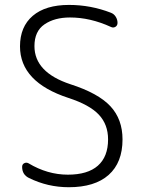

<svg xmlns="http://www.w3.org/2000/svg" viewBox="-20 -784 583 792"><path d="M464.8 -689.5Q464.8 -678.7 456.1 -673.3Q447.3 -668 437.5 -672.9Q352.5 -711.9 268.6 -711.9Q205.1 -711.9 163.6 -683.6Q122.1 -655.3 122.1 -593.8Q122.1 -485.4 270.5 -436.5Q385.7 -399.4 435.5 -345.7Q485.4 -292 485.4 -209Q485.4 -113.3 428.2 -62.5Q371.1 -11.7 263.7 -11.7Q176.8 -11.7 99.6 -49.8Q71.3 -63.5 71.3 -95.7Q71.3 -106.4 80.1 -110.8Q88.9 -115.2 97.7 -110.4Q175.8 -63.5 259.8 -63.5Q341.8 -63.5 383.8 -100.6Q425.8 -137.7 425.8 -209Q425.8 -270.5 387.7 -311Q349.6 -351.6 262.7 -379.9Q62.5 -445.3 62.5 -592.8Q62.5 -673.8 115.2 -718.8Q168 -763.7 264.6 -763.7Q354.5 -763.7 437.5 -731.4Q450.2 -726.6 457.5 -714.8Q464.8 -703.1 464.8 -689.5Z"/></svg>

Font: irohamaru Light
Style: Regular
Weight: 200
Designer: [Source Han Sans]
Ryoko NISHIZUKA  (kana & ideographs); Paul D. Hunt (Latin, Greek & Cyrillic); Wenlong ZHANG  (bopomofo
Version: Version 1.01